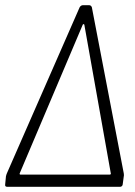

<svg xmlns="http://www.w3.org/2000/svg" viewBox="-28 -720 522 740"><path d="M-8 -10 -5 -41Q-3 -49 -1 -53L279 -692Q284 -700 292 -700H315Q323 -700 326 -692L449 -52Q449 -50 449.5 -47Q450 -44 449 -40L445 -10Q445 -6 442 -3Q439 0 435 0H0Q-10 0 -8 -10ZM51 -47H395Q397 -47 398.5 -48.5Q400 -50 399 -52L297 -625Q296 -627 294 -627Q292 -627 291 -625L48 -52Q47 -50 48 -48.5Q49 -47 51 -47Z"/></svg>

Font: Barlow Condensed Light
Style: Italic
Weight: 300
Width: 3
Italic angle: -7°
Designer: Jeremy Tribby
Foundry: Tribby Type
Version: Version 1.408